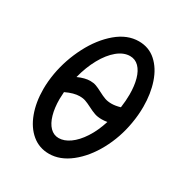

<svg xmlns="http://www.w3.org/2000/svg" viewBox="-172 -858 943 994"><g transform="rotate(30 300.0 -361.0)"><path d="M67.5 -269Q67.5 -313.5 76 -363.5Q92.5 -456 136.2 -540.5Q180 -625 242.2 -677.5Q304.5 -730 373.5 -730Q433.5 -730 476 -692Q518.5 -654 540.2 -589.8Q562 -525.5 562 -447.5Q562 -397.5 553 -346.5Q537 -252.5 493 -171.2Q449 -90 387.2 -41.2Q325.5 7.5 259.5 7.5Q201 7.5 157.5 -28.5Q114 -64.5 90.8 -127.5Q67.5 -190.5 67.5 -269ZM440 -286.5Q422 -283.5 407 -283.5Q382.5 -283.5 364.5 -289.8Q346.5 -296 322.5 -308.5Q301 -319.5 285.5 -325Q270 -330.5 250.5 -330.5Q215 -330.5 168 -308Q166 -279 166 -265.5Q166 -213 177.5 -172.8Q189 -132.5 210.8 -110.2Q232.5 -88 262.5 -88Q295 -88 328.5 -111.8Q362 -135.5 391.2 -180.2Q420.5 -225 440 -286.5ZM258 -426.5Q277.5 -426.5 293.2 -420.8Q309 -415 330.5 -403.5Q354 -391 371 -385Q388 -379 410.5 -379Q434 -379 462.5 -387.5Q468.5 -429.5 468.5 -467Q468.5 -518.5 457.5 -557.8Q446.5 -597 424.8 -619Q403 -641 372 -641Q334 -641 297.2 -610.8Q260.5 -580.5 231.2 -527.5Q202 -474.5 185 -408Q226 -426.5 258 -426.5Z"/></g></svg>

Font: JuliaMono SemiBold
Style: Italic
Weight: 600
Italic angle: -9°
Monospace: yes
Designer: cormullion
Foundry: corm
Version: Version 0.056; ttfautohint (v1.8.4)